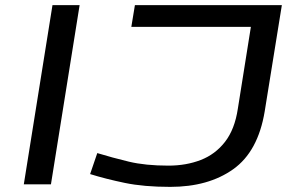

<svg xmlns="http://www.w3.org/2000/svg" viewBox="-20 -720 1154 750"><path d="M73 0 185 -700H291L179 0ZM332 -40 360 -122Q419 -104 483.5 -88.5Q548 -73 638 -73Q707 -73 764 -95Q821 -117 859 -166Q897 -215 909 -295L960 -615H493L507 -700H1081L1014 -285Q988 -128 891 -59Q794 10 645 10Q542 10 467.5 -5.5Q393 -21 332 -40Z"/></svg>

Font: Georama ExtraExtended
Style: Italic
Weight: 400
Width: 8
Italic angle: -9°
Designer: Jean-Baptiste Levee
Foundry: Production Type
Version: Version 1.000